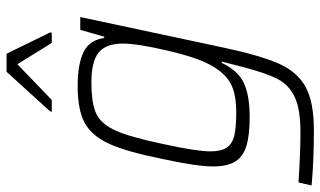

<svg xmlns="http://www.w3.org/2000/svg" viewBox="-233 -559 978 586"><g transform="rotate(-90 256.0 -266.0)"><path d="M-17 196 -8 156Q84 162 145 162Q216 162 253 144.5Q290 127 308 92Q326 57 344 -12Q359 -69 361 -78H357Q334 -29 296 -11Q258 7 192 7Q136 7 103.5 -3Q71 -13 56 -37Q41 -61 41 -105Q41 -153 63 -255Q85 -366 109.5 -420.5Q134 -475 174 -496.5Q214 -518 286 -518Q353 -518 390 -500Q427 -482 433 -437H437L458 -510H497L404 -74Q380 39 355 95.5Q330 152 284 177.5Q238 203 152 203Q58 203 -17 196ZM348 -108Q373 -151 394.5 -243.5Q416 -336 416 -380Q416 -432 388.5 -454Q361 -476 298 -476Q233 -476 201.5 -461Q170 -446 150 -401Q130 -356 109 -255Q87 -154 87 -113Q87 -80 98.5 -63Q110 -46 135 -40Q160 -34 206 -34Q263 -34 294 -51Q325 -68 348 -108ZM208 -597 209 -602 330 -735H385L450 -602L449 -597H418L353 -702L244 -597Z"/></g></svg>

Font: Saira Semi Condensed ExtraLight
Style: Italic
Weight: 200
Width: 4
Italic angle: -12°
Designer: Hector Gatti with collaboration of the Omnibus-Type team
Foundry: Omnibus-Type
Version: Version 1.001; ttfautohint (v1.8)